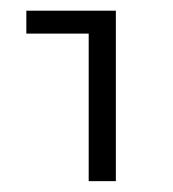

<svg xmlns="http://www.w3.org/2000/svg" viewBox="-20 -588 317 352"><path d="M142.6 -255.9V-526.4H28.3V-568.4H192.4V-255.9Z"/></svg>

Font: Heebo ExtraLight
Style: Regular
Weight: 250
Designer: Oded Ezer
Foundry: Ezer Type House
Version: Version 3.100